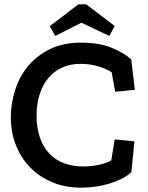

<svg xmlns="http://www.w3.org/2000/svg" viewBox="-20 -857 685 887"><path d="M587 -62Q569 -45 543.5 -32Q518 -19 487.5 -9.5Q457 0 422.5 5Q388 10 354 10Q283 10 224 -14Q165 -38 121.5 -81.5Q78 -125 54 -185Q30 -245 30 -317Q30 -377 49 -438.5Q68 -500 107.5 -549Q147 -598 208.5 -629Q270 -660 354 -660Q437 -660 494 -637Q551 -614 586 -583L603 -442L512 -433L496 -523Q468 -541 431 -551.5Q394 -562 352 -562Q306 -562 268.5 -545.5Q231 -529 204.5 -498Q178 -467 163.5 -422.5Q149 -378 149 -323Q149 -265 164.5 -221Q180 -177 208 -147.5Q236 -118 275.5 -103Q315 -88 363 -88Q402 -88 436.5 -95.5Q471 -103 494 -116L510 -213L601 -204ZM485 -691 356 -752 235 -691 210 -736 342 -837H378L510 -737Z"/></svg>

Font: Zilla Slab SemiBold
Style: Regular
Weight: 600
Designer: Typotheque.com
Foundry: Typotheque type foundry
Version: Version 1.1; 2017